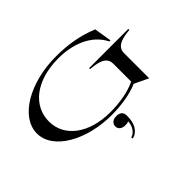

<svg xmlns="http://www.w3.org/2000/svg" viewBox="-188 -1073 1731 1731"><g transform="rotate(-45 677.0 -208.0)"><path d="M811 -429V-416C895 -409 992 -395 993 -305V-75C903 -31 782 -12 665 -12C397 -12 214 -148 214 -344C214 -541 388 -688 679 -688C846 -688 1029 -631 1110 -470H1124L1097 -637C960 -693 828 -715 672 -715C336 -715 61 -552 61 -345C61 -138 337 15 657 15C772 15 904 -4 995 -45L1129 19V-305C1130 -393 1230 -408 1311 -416V-429ZM637 282 641 299C713 280 751 213 749 113C749 71 723 50 678 50C632 50 606 76 606 109C606 143 632 167 678 167C693 167 707 166 720 159C721 211 687 270 637 282Z"/></g></svg>

Font: Sprat Extended Medium
Style: Regular
Weight: 500
Width: 9
Designer: Ethan Nakache
Foundry: Collletttivo
Version: Version 2.000;Glyphs 3.2 (3217)